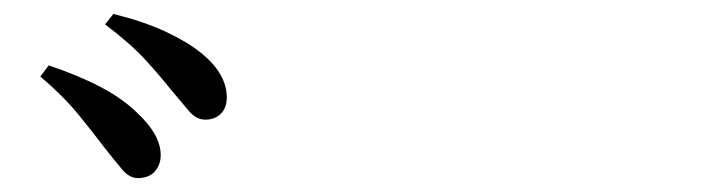

<svg xmlns="http://www.w3.org/2000/svg" viewBox="-20 -865 1040 276"><path d="M178 -609Q166 -609 155.5 -621.5Q145 -634 130 -653Q115 -673 93 -700Q71 -727 38 -755L50 -771Q92 -757 124.5 -740Q157 -723 178 -702Q211 -671 211 -642Q211 -628 202.5 -618.5Q194 -609 178 -609ZM275 -693Q262 -693 251.5 -705.5Q241 -718 225 -737Q210 -756 189 -779Q168 -802 131 -830L143 -845Q187 -834 218 -819.5Q249 -805 269 -789Q306 -759 306 -725Q306 -710 297.5 -701.5Q289 -693 275 -693Z"/></svg>

Font: Noto Serif SC ExtraLight SemiBold
Style: Regular
Weight: 600
Version: Version 2.002-H1;hotconv 1.1.0;makeotfexe 2.6.0